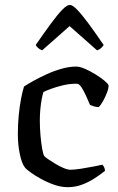

<svg xmlns="http://www.w3.org/2000/svg" viewBox="-20 -776 490 796"><path d="M260.5 0Q233.5 0 204.6 -10Q175.7 -20.1 149.9 -34.4Q124 -48.7 106.1 -61.8Q88.2 -74.8 83.2 -81.8Q70.3 -98.3 62.2 -137Q54 -175.7 54 -219.6Q54 -260.8 57.7 -298.4Q61.3 -336 67.3 -366.8Q73.3 -397.5 79.5 -417.2Q93.4 -426.6 117.6 -440.2Q141.9 -453.7 171.9 -467.5Q202 -481.4 234.2 -490.7Q266.4 -500 296 -500Q310.8 -500 332.4 -490.6Q354 -481.1 375.7 -467.8Q397.4 -454.5 412.6 -441.8Q427.9 -429.2 430 -422.5Q431.1 -412.4 424.2 -393.7Q417.3 -375 407.6 -357.6Q397.9 -340.2 389.3 -332Q379.5 -332 369.8 -335Q360.1 -338 352.8 -341.7Q347 -355.9 337.8 -376.4Q328.6 -397 318.5 -413Q308.3 -429 297.9 -429Q268.4 -429 240.5 -422.3Q212.7 -415.5 191.6 -407.7Q170.5 -399.9 160 -394.6Q156.8 -384.6 153 -365.4Q149.3 -346.2 147.2 -322.7Q145.1 -299.2 145.1 -276.1Q145.1 -244.5 148 -212.8Q150.9 -181.2 155 -158.4Q159.1 -135.6 163.5 -129Q166.9 -124.9 179.7 -116Q192.5 -107.2 209.6 -96.9Q226.6 -86.6 243.5 -79.5Q260.3 -72.3 271.8 -72.3Q288 -72.3 315.9 -76.5Q343.9 -80.8 369.4 -85.9Q395 -91 404.2 -93.2Q407.7 -90.5 411.3 -83.6Q415 -76.8 415.2 -67.6Q396.3 -52.4 372.3 -36.8Q348.4 -21.2 320.4 -10.6Q292.5 0 260.5 0ZM154.8 -567.3Q144 -571.5 137.3 -577.8Q130.6 -584.1 128 -589.5Q164.4 -642 191.7 -679Q219 -716 238.3 -735.8Q257.7 -755.6 269.3 -755.6Q281 -755.6 300.3 -735.4Q319.7 -715.2 347 -678.4Q374.2 -641.5 409.8 -589.5Q406.5 -584.1 399.8 -577.4Q393.1 -570.7 382.3 -567.3L268.5 -667.8Z"/></svg>

Font: Texturina Medium
Style: Regular
Weight: 500
Designer: Guillermo Torres Carreño
Foundry: Omnibus-Type
Version: Version 1.003